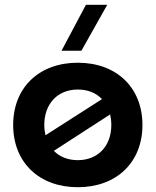

<svg xmlns="http://www.w3.org/2000/svg" viewBox="-20 -772 650 802"><path d="M305 -510C143 -510 35 -406 35 -250C35 -94 143 10 305 10C467 10 575 -94 575 -250C575 -406 467 -510 305 -510ZM305 -103C264 -103 229 -117 205 -142L440 -294C443 -280 445 -266 445 -250C445 -162 389 -103 305 -103ZM237 -560H320L428 -752H339ZM165 -250C165 -339 221 -398 305 -398C347 -398 381 -384 406 -358L170 -207C167 -220 165 -235 165 -250Z"/></svg>

Font: Gully SemiBold
Style: Regular
Weight: 600
Designer: jaikishan Patel
Foundry: MagicType
Version: Version 1.000;Glyphs 3.2 (3242)